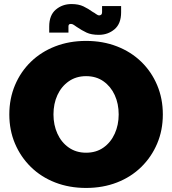

<svg xmlns="http://www.w3.org/2000/svg" viewBox="-20 -915 850 948"><path d="M405 13Q322 13 252.5 -14Q183 -41 132.5 -90.5Q82 -140 54 -206Q26 -272 26 -350Q26 -428 54 -494.5Q82 -561 132.5 -610Q183 -659 252.5 -686Q322 -713 405 -713Q488 -713 557.5 -686Q627 -659 677.5 -610Q728 -561 756 -494.5Q784 -428 784 -350Q784 -272 756 -206Q728 -140 677.5 -90.5Q627 -41 557.5 -14Q488 13 405 13ZM405 -161Q455 -161 491 -186.5Q527 -212 546.5 -255Q566 -298 566 -350Q566 -403 546.5 -445.5Q527 -488 491 -513.5Q455 -539 405 -539Q356 -539 319.5 -513.5Q283 -488 263.5 -445.5Q244 -403 244 -350Q244 -298 263.5 -255Q283 -212 319.5 -186.5Q356 -161 405 -161ZM468 -743Q431 -743 407.5 -754Q384 -765 359 -782Q352 -787 344.5 -792Q337 -797 330 -797Q318 -797 318 -785V-754H223V-784Q223 -840 255.5 -867.5Q288 -895 333 -895Q368 -895 392 -883.5Q416 -872 438 -856Q446 -852 454.5 -845.5Q463 -839 470 -839Q475 -839 479.5 -842.5Q484 -846 484 -855V-885H578V-854Q578 -798 545.5 -770.5Q513 -743 468 -743Z"/></svg>

Font: MuseoModerno Black
Style: Regular
Weight: 900
Designer: Pablo Cosgaya, Héctor Gatti, Marcela Romero, and the Authors of The MuseoModerno Project.
Foundry: Omnibus-Type Team
Version: Version 1.001